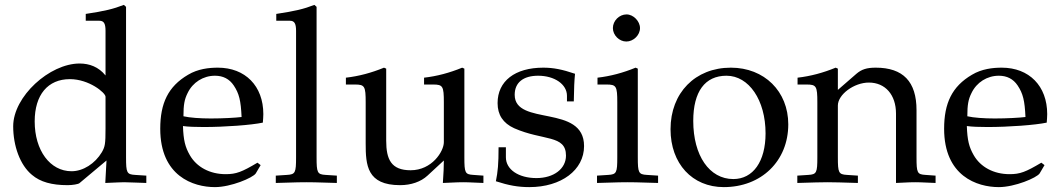

<svg xmlns="http://www.w3.org/2000/svg" viewBox="-20 -746 4337 786"><path d="M579 3V-27L533 -30C499 -32 496 -39 496 -102V-718L487 -726C443 -709 410 -701 331 -689V-661H387C405 -661 412 -650 412 -620V-437C384 -472 346 -486 306 -486C183 -486 34 -351 34 -229C34 -149 62 -70 111 -30C145 -1 192 12 257 12C277 12 300 8 305 4L416 -89L411 3C460 1 476 0 488 0C506 0 570 3 579 3ZM412 -350V-221C412 -156 410 -146 397 -123C369 -76 320 -45 273 -45C185 -45 122 -130 122 -249C122 -358 176 -422 266 -422C345 -422 412 -366 412 -350Z M860 20C925 20 1015 -18 1027 -36L1047 -70L1034 -80C970 -42 947 -33 904 -33C839 -33 785 -62 757 -111C738 -144 731 -172 729 -230C750 -227 780 -226 814 -226C900 -226 1009 -234 1056 -244C1057 -258 1058 -267 1058 -279C1058 -394 984 -469 872 -469C835 -469 790 -464 750 -440C668 -392 636 -323 636 -219C636 -25 771 20 860 20ZM969 -267C945 -264 894 -261 843 -261C800 -261 757 -264 731 -270C731 -317 735 -339 748 -365C769 -409 812 -436 860 -436C893 -436 919 -423 937 -396C959 -363 966 -334 969 -267Z M1111 -661H1167C1185 -661 1192 -650 1192 -620V-102C1192 -39 1189 -32 1155 -30L1109 -27V3C1209 0 1209 0 1234 0C1259 0 1259 0 1359 3V-27L1313 -30C1279 -32 1276 -39 1276 -102V-718L1267 -726C1223 -709 1190 -701 1111 -689Z M1661 -49C1581 -49 1561 -94 1561 -170V-465L1552 -469C1501 -448 1449 -434 1396 -428V-400H1433C1473 -400 1477 -393 1477 -327V-159C1477 -70 1482 12 1618 12C1663 12 1703 -2 1730 -27L1797 -89C1797 -60 1796 -44 1793 3C1860 0 1861 0 1876 0C1890 0 1890 0 1959 3V-27L1918 -30C1884 -32 1881 -38 1881 -102V-465L1872 -469C1821 -448 1769 -434 1716 -428V-400H1753C1793 -400 1797 -393 1797 -327V-164C1797 -126 1748 -49 1661 -49Z M2021 -143C2021 -74 2018 -44 2010 -4C2062 13 2101 20 2147 20C2278 20 2371 -50 2371 -148C2371 -321 2087 -228 2087 -358C2087 -408 2122 -436 2183 -436C2250 -436 2301 -401 2301 -354V-331H2329C2330 -389 2331 -413 2334 -444C2281 -462 2245 -469 2204 -469C2088 -469 2017 -414 2017 -324C2017 -276 2039 -242 2085 -221C2203 -169 2297 -195 2297 -109C2297 -55 2247 -17 2176 -17C2103 -17 2051 -52 2051 -102V-143Z M2591 -465 2582 -469C2531 -448 2479 -434 2426 -428V-400H2463C2503 -400 2507 -393 2507 -327V-102C2507 -39 2504 -32 2470 -30L2424 -27V3C2524 0 2524 0 2549 0C2574 0 2574 0 2674 3V-27L2628 -30C2594 -32 2591 -39 2591 -102ZM2545 -687C2515 -687 2489 -661 2489 -631C2489 -602 2515 -576 2544 -576C2573 -576 2600 -602 2600 -631C2600 -659 2573 -687 2545 -687Z M2972 -469C2826 -469 2725 -366 2725 -217C2725 -76 2814 20 2943 20C3097 20 3207 -87 3207 -237C3207 -372 3109 -469 2972 -469ZM2954 -436C3046 -436 3114 -336 3114 -200C3114 -85 3063 -13 2982 -13C2884 -13 2818 -109 2818 -251C2818 -371 2866 -436 2954 -436Z M3648 3C3709 0 3710 0 3727 0C3741 0 3741 0 3810 3V-27L3769 -30C3735 -32 3732 -38 3732 -102V-295C3732 -412 3677 -469 3565 -469C3528 -469 3507 -462 3486 -444L3410 -378V-465L3401 -469C3350 -448 3298 -434 3245 -428V-400H3282C3322 -400 3326 -393 3326 -327V-102C3326 -39 3323 -32 3289 -30L3244 -27V3C3312 1 3339 0 3368 0C3397 0 3424 1 3492 3V-27L3447 -30C3413 -32 3410 -39 3410 -102V-314C3410 -359 3476 -408 3537 -408C3604 -408 3648 -358 3648 -281Z M4069 20C4134 20 4224 -18 4236 -36L4256 -70L4243 -80C4179 -42 4156 -33 4113 -33C4048 -33 3994 -62 3966 -111C3947 -144 3940 -172 3938 -230C3959 -227 3989 -226 4023 -226C4109 -226 4218 -234 4265 -244C4266 -258 4267 -267 4267 -279C4267 -394 4193 -469 4081 -469C4044 -469 3999 -464 3959 -440C3877 -392 3845 -323 3845 -219C3845 -25 3980 20 4069 20ZM4178 -267C4154 -264 4103 -261 4052 -261C4009 -261 3966 -264 3940 -270C3940 -317 3944 -339 3957 -365C3978 -409 4021 -436 4069 -436C4102 -436 4128 -423 4146 -396C4168 -363 4175 -334 4178 -267Z"/></svg>

Font: Asana Math
Style: Regular
Weight: 400
Version: Version 000.958